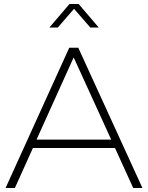

<svg xmlns="http://www.w3.org/2000/svg" viewBox="-20 -937 738 957"><path d="M7.8 0 325.2 -699.2H370.1L689.9 0H644L553.2 -199.2H144L54.2 0ZM162.1 -241.2H534.2L347.2 -650.9ZM226.1 -799.8 326.2 -917H372.1L472.2 -799.8H430.2L349.1 -893.1L268.1 -799.8Z"/></svg>

Font: Montserrat Ultra Light
Style: Regular
Weight: 200
Designer: Julieta Ulanovsky
Foundry: Julieta Ulanovsky
Version: Version 3.001;PS 003.001;hotconv 1.0.70;makeotf.lib2.5.58329